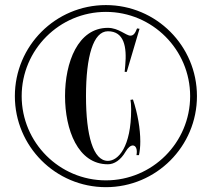

<svg xmlns="http://www.w3.org/2000/svg" viewBox="-20 -738 855 775"><path d="M407.5 -717.5C204.5 -717.5 40 -553 40 -350C40 -147 204.5 17.5 407.5 17.5C610.5 17.5 775 -147 775 -350C775 -553 610.5 -717.5 407.5 -717.5ZM407.5 -10C220 -10 67.5 -162.5 67.5 -350C67.5 -537.5 220 -690 407.5 -690C595 -690 747.5 -537.5 747.5 -350C747.5 -162.5 595 -10 407.5 -10ZM506.7 -334.9C508.2 -327.9 509.4 -312.5 509.4 -296.4C509.4 -144.1 457.1 -88.7 415.5 -88.7C356.3 -88.7 327.1 -190.2 327.1 -350.2C327.1 -510.2 356.3 -611.8 415.5 -611.8C480.9 -611.8 492.5 -549.5 485.5 -473.3L483.2 -447.9H491.7L543.2 -621.8L533.2 -623.3C525.5 -603.3 518.6 -594.1 506.3 -594.1C488.6 -594.1 458.6 -625.6 415.5 -625.6C294 -625.6 242.5 -485.6 242.5 -350.3C242.5 -214.9 294 -74.9 415.5 -74.9C441.3 -74.9 467.3 -92 486.9 -125.8C496.9 -143 507.7 -150.8 516.1 -150.8C528 -150.8 535.5 -136.2 530.9 -111.8H540.9C544.4 -127.6 546.3 -146.4 546.3 -167.2C546.3 -217.6 535.9 -279.5 516.7 -336.4Z"/></svg>

Font: Picaflor 24 pt
Style: Regular
Weight: 400
Designer: Ariel Martín Pérez
Foundry: Tunera Type Foundry
Version: Version 1.000;hotconv 1.0.109;makeotfexe 2.5.65596